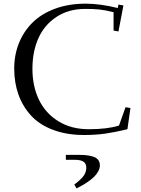

<svg xmlns="http://www.w3.org/2000/svg" viewBox="-20 -732 776 1055"><path d="M58.1 -355Q58.1 -431.2 84.5 -496.1Q110.8 -561 159.9 -609.1Q209 -657.2 283.7 -684.6Q358.4 -711.9 450.2 -711.9Q529.3 -711.9 627 -688L630.9 -707L658.2 -702.1L630.9 -559.1L604 -564V-665Q557.6 -676.8 524.9 -679.9Q492.2 -683.1 449.2 -683.1Q356.9 -683.1 290 -638.9Q223.1 -594.7 190.7 -521.2Q158.2 -447.8 158.2 -354Q158.2 -258.3 194.1 -183.8Q230 -109.4 300.8 -65.7Q371.6 -22 467.8 -22Q569.8 -22 633.8 -42L669.9 -143.1L696.8 -138.2L680.2 -22Q611.8 -5.4 558.6 2.2Q505.4 9.8 441.9 9.8Q345.7 9.8 271 -18.6Q196.3 -46.9 150.4 -97.2Q104.5 -147.5 81.3 -212.6Q58.1 -277.8 58.1 -355ZM341.8 119.1H416Q438 119.1 454.3 120.8Q470.7 122.6 489.5 127.9Q508.3 133.3 518.6 145.5Q528.8 157.7 528.8 176.8Q528.8 192.9 520 209Q511.2 225.1 498.8 237.8Q486.3 250.5 467.5 263.7Q448.7 276.9 434.1 285.4Q419.4 293.9 400.9 303.2L388.2 282.2Q427.2 252.4 440.7 232.7Q454.1 212.9 454.1 189Q454.1 167 439 156.5Q423.8 146 388.2 146H341.8Z"/></svg>

Font: Dehuti Alt
Style: Bold
Weight: 700
Version: Version 1.2